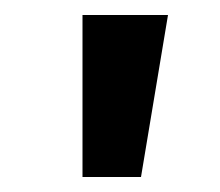

<svg xmlns="http://www.w3.org/2000/svg" viewBox="-20 -720 294 256"><path d="M90 -700H204L168 -484H90Z"/></svg>

Font: PTSans
Style: Bold
Weight: 700
Designer: A.Korolkova, O.Umpeleva, V.Yefimov
Foundry: ParaType Ltd
Version: Version 2.003W OFL